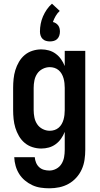

<svg xmlns="http://www.w3.org/2000/svg" viewBox="-20 -795 540 1038"><path d="M247 223Q223 223 199.5 219.5Q176 216 154.5 206Q133 196 114.5 180.5Q96 165 83.5 145Q71 125 64.5 102Q58 79 57 55H168Q169 70 175 84.5Q181 99 192 109Q203 119 217.5 123Q232 127 247 127Q266 127 284 117.5Q302 108 312.5 91Q323 74 326.5 54.5Q330 35 330 15V-82Q322 -62 310 -45Q298 -28 281 -15.5Q264 -3 244 2.5Q224 8 203 8Q179 8 155.5 0.5Q132 -7 113.5 -22.5Q95 -38 82.5 -59.5Q70 -81 63 -104Q56 -127 53.5 -151.5Q51 -176 51 -200V-320Q51 -344 53.5 -368.5Q56 -393 63 -416Q70 -439 82.5 -460.5Q95 -482 113.5 -497.5Q132 -513 155.5 -520.5Q179 -528 203 -528Q224 -528 244 -522.5Q264 -517 281 -504.5Q298 -492 310 -475Q322 -458 330 -438V-520H441V15Q441 42 437 69Q433 96 422 120.5Q411 145 392.5 165.5Q374 186 350.5 199Q327 212 300.5 217.5Q274 223 247 223ZM249 -88Q262 -88 274.5 -92Q287 -96 297 -104.5Q307 -113 313.5 -124.5Q320 -136 323.5 -148.5Q327 -161 328.5 -174Q330 -187 330 -200V-320Q330 -333 328.5 -346Q327 -359 323.5 -371.5Q320 -384 313.5 -395.5Q307 -407 297 -415.5Q287 -424 274.5 -428Q262 -432 249 -432Q229 -432 210.5 -422.5Q192 -413 181 -396.5Q170 -380 166 -360Q162 -340 162 -320V-200Q162 -180 166 -160Q170 -140 181 -123.5Q192 -107 210.5 -97.5Q229 -88 249 -88ZM250 -571Q239 -571 228.5 -574Q218 -577 210.5 -584.5Q203 -592 199.5 -602.5Q196 -613 196 -624Q196 -645 200 -666Q204 -687 212.5 -706.5Q221 -726 233 -743.5Q245 -761 261 -775L303 -736Q290 -724 281 -708.5Q272 -693 266 -676Q275 -674 282.5 -669Q290 -664 295 -657Q300 -650 302 -641.5Q304 -633 304 -624Q304 -613 300.5 -602.5Q297 -592 289.5 -584.5Q282 -577 271.5 -574Q261 -571 250 -571Z"/></svg>

Font: Iosevka Curly
Style: Bold
Weight: 700
Monospace: yes
Designer: Belleve Invis
Foundry: Belleve Invis
Version: Version 22.1.2; ttfautohint (v1.8.4)